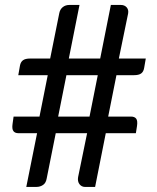

<svg xmlns="http://www.w3.org/2000/svg" viewBox="-20 -736 620 756"><path d="M365 -440 332.5 -277H209L241.5 -440ZM554 -505.5H448L484.5 -683C486.2 -692.7 484.2 -700.7 478.8 -707C473.2 -713.3 465.7 -716.5 456 -716.5H416.5L374.5 -505.5H251L293 -716.5H253C243 -716.5 234.4 -713.7 227.2 -708C220.1 -702.3 215.5 -694.5 213.5 -684.5L177.5 -505.5H98.5C85.8 -505.5 76.4 -503.2 70.2 -498.5C64.1 -493.8 60.2 -486.7 58.5 -477L52 -440H168L135.5 -277H33.5L29.5 -248.5C27.5 -234.8 28.6 -225.2 32.8 -219.8C36.9 -214.2 43.7 -211.5 53 -211.5H126L83.5 0H123.5C133.2 0 141.8 -2.6 149.5 -7.8C157.2 -12.9 162 -21.7 164 -34L199.5 -211.5H323L287.5 -38.5C286.5 -32.8 286.5 -27.7 287.5 -23C288.5 -18.3 290.2 -14.3 292.8 -11C295.2 -7.7 298.3 -5 302 -3C305.7 -1 309.7 0 314 0H354.5L396.5 -211.5H515L519.5 -240C521.5 -253.7 520.4 -263.2 516.2 -268.8C512.1 -274.2 505.2 -277 495.5 -277H406L438.5 -440H507.5C520.2 -440 529.6 -442.2 535.8 -446.8C541.9 -451.2 545.8 -458.3 547.5 -468Z"/></svg>

Font: LatoLatin
Style: Regular
Weight: 400
Designer: Lukasz Dziedzic with Adam Twardoch and Botio Nikoltchev
Foundry: tyPoland Lukasz Dziedzic
Version: Version 2.015; 2015-08-06; http://www.latofonts.com/